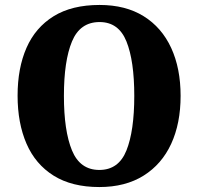

<svg xmlns="http://www.w3.org/2000/svg" viewBox="-20 -745 800 775"><path d="M381 10Q270 10 196.5 -36Q123 -82 87 -165Q51 -248 51 -359Q51 -470 87 -552Q123 -634 196.5 -679.5Q270 -725 382 -725Q487 -725 560 -679.5Q633 -634 671 -551.5Q709 -469 709 -358Q709 -247 671 -164.5Q633 -82 559.5 -36Q486 10 381 10ZM381 -59Q459 -59 490.5 -138Q522 -217 522 -358Q522 -499 490.5 -577.5Q459 -656 382 -656Q303 -656 270.5 -577.5Q238 -499 238 -358Q238 -217 270.5 -138Q303 -59 381 -59Z"/></svg>

Font: Noto Serif Armenian SemiCondensed ExtraBold
Style: Regular
Weight: 800
Width: 4
Designer: Monotype Design Team
Foundry: Monotype Imaging Inc.
Version: Version 2.008; ttfautohint (v1.8.4.7-5d5b)